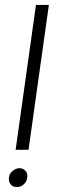

<svg xmlns="http://www.w3.org/2000/svg" viewBox="-20 -770 241 774"><path d="M48 -16Q64 -16 76 -27Q88 -38 90 -54Q92 -71 82.5 -81.5Q73 -92 59 -92Q45 -92 31.5 -81.5Q18 -71 16 -54Q14 -39 22.5 -27.5Q31 -16 48 -16ZM125 -750 43 -166H95L177 -750Z"/></svg>

Font: Josefin Slab Medium
Style: Italic
Weight: 500
Italic angle: -12°
Version: Version 2.000